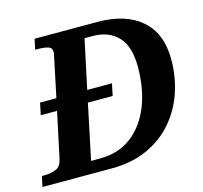

<svg xmlns="http://www.w3.org/2000/svg" viewBox="-127 -829 999 944"><g transform="rotate(-15 372.0 -357.0)"><path d="M-24 0 -13 -53H1Q33 -53 59 -63.5Q85 -74 93 -113L142 -343H59L72 -404H155L197 -604Q201 -618 201 -627Q201 -649 181 -655Q161 -661 129 -661H116L127 -714H447Q590 -714 670 -644.5Q750 -575 750 -442Q750 -353 722.5 -273Q695 -193 641 -131.5Q587 -70 508.5 -35Q430 0 328 0ZM285 -62Q379 -62 445 -111.5Q511 -161 546.5 -248.5Q582 -336 582 -450Q582 -555 534.5 -604Q487 -653 407 -653H365L312 -404H438L425 -343H299L240 -62Z"/></g></svg>

Font: Noto Serif
Style: Bold Italic
Weight: 700
Italic angle: -12°
Designer: Monotype Design Team
Foundry: Monotype Imaging Inc.
Version: Version 2.013